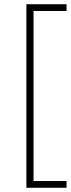

<svg xmlns="http://www.w3.org/2000/svg" viewBox="-20 -765 336 910"><path d="M105 125V-745H295.5V-713H139V93H295.5V125Z"/></svg>

Font: Encode Sans SC Thin
Style: Regular
Weight: 250
Designer: Multiple Designers
Foundry: Impallari Type
Version: Version 3.002